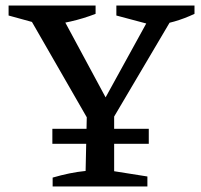

<svg xmlns="http://www.w3.org/2000/svg" viewBox="-20 -673 726 693"><path d="M316 -210 82 -617V-643H188L376 -294H346L538 -643H607L608 -618L367 -210ZM170 0V-32Q201 -41 230 -47Q259 -53 289 -56L294 -287H392V-55L512 -36V0ZM142 -581 11 -617V-653H325V-623Q281 -606 235 -595.5Q189 -585 142 -581ZM535 -581 400 -617V-653H682V-623Q646 -606 609.5 -595.5Q573 -585 535 -581ZM169 -208H517V-154H169Z"/></svg>

Font: Piazzolla 24pt Medium
Style: Regular
Weight: 500
Designer: Juan Pablo del Peral
Foundry: Huerta Tipografica
Version: Version 2.005